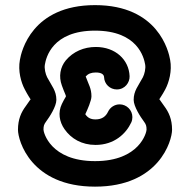

<svg xmlns="http://www.w3.org/2000/svg" viewBox="-20 -713 728 735"><path d="M343.8 -693.4C101.6 -693.4 61.5 -515.6 56.2 -483.9C48.3 -441.4 60.5 -397.9 74.7 -371.1C86.4 -348.6 94.2 -337.4 97.2 -332.5C94.7 -330.6 89.8 -321.8 78.6 -306.6C61.5 -283.7 48.8 -256.8 48.8 -216.3C48.8 -174.3 98.6 1.5 343.8 1.5C588.9 1.5 638.7 -174.3 638.7 -216.3C638.7 -256.8 626 -283.7 608.9 -306.6C596.2 -323.7 591.3 -332.5 589.8 -333C592.3 -337.9 600.1 -347.2 612.8 -371.1C627 -397.9 639.2 -441.4 631.3 -483.9C626 -515.6 585.9 -693.4 343.8 -693.4ZM343.8 -595.7C507.8 -595.7 531.2 -491.7 535.6 -466.3C538.6 -451.2 533.2 -429.2 526.9 -417C509.3 -383.8 491.7 -365.7 491.7 -330.6C491.7 -305.7 517.6 -265.6 530.8 -248C539.1 -236.8 541 -231 541 -216.3C541 -207 515.1 -96.2 343.8 -96.2C172.4 -96.2 146.5 -207 146.5 -216.3C146.5 -231 148.4 -236.8 156.7 -248C169.9 -265.6 195.8 -305.7 195.8 -330.6C195.8 -365.7 178.2 -383.8 160.6 -417C154.3 -429.2 148.9 -451.2 151.9 -466.3C156.2 -491.7 179.7 -595.7 343.8 -595.7ZM393.6 -285.2C385.3 -267.6 370.6 -255.9 345.7 -255.9C327.1 -255.9 315.9 -262.2 307.1 -274.9L306.6 -275.9C314.9 -293.5 330.1 -328.1 330.1 -344.2C330.1 -374.5 319.3 -389.2 308.6 -418.9C308.1 -419.9 308.1 -420.4 308.1 -420.4C317.4 -430.7 329.1 -435.5 346.7 -435.5C367.2 -435.5 377.9 -428.7 378.4 -417.5C379.4 -391.1 400.9 -370.6 427.2 -370.6C458.5 -370.6 477.1 -397.5 476.1 -421.4C473.6 -484.4 421.9 -533.2 346.7 -533.2C301.3 -533.2 260.3 -515.6 231.9 -481.9C210.4 -455.6 204.1 -420.4 216.8 -385.7C227.5 -356 232.4 -348.6 232.4 -344.2C232.4 -342.3 227.5 -336.9 216.8 -314.9C201.2 -282.7 207 -246.6 227.1 -218.3C252.4 -182.1 293 -158.2 345.7 -158.2C417.5 -158.2 462.4 -201.2 482.4 -244.1C485.4 -250.5 486.8 -257.3 486.8 -264.6C486.8 -291.5 464.8 -313.5 438 -313.5C418.5 -313.5 401.4 -301.8 393.6 -285.2Z"/></svg>

Font: Velvelyne Book
Style: Bold
Weight: 700
Designer: Manon Van der Borght et Mariel Nils
Foundry: Velvetyne
Version: Version 1.070;Glyphs 3.3.1 (3343)